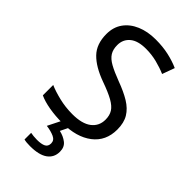

<svg xmlns="http://www.w3.org/2000/svg" viewBox="-289 -805 1126 1126"><g transform="rotate(45 274.5 -242.0)"><path d="M502 -191Q502 -96 433 -43Q364 10 247 10Q187 10 136 1Q85 -8 51 -24V-110Q87 -94 140.5 -81Q194 -68 251 -68Q331 -68 371.5 -99Q412 -130 412 -183Q412 -218 397 -242Q382 -266 345.5 -286.5Q309 -307 244 -330Q153 -363 106.5 -411Q60 -459 60 -542Q60 -599 89 -639.5Q118 -680 169.5 -702Q221 -724 288 -724Q347 -724 396 -713Q445 -702 485 -684L457 -607Q420 -623 376.5 -634Q333 -645 286 -645Q219 -645 185 -616.5Q151 -588 151 -541Q151 -505 166 -481Q181 -457 215 -438Q249 -419 307 -397Q370 -374 413.5 -347.5Q457 -321 479.5 -284Q502 -247 502 -191ZM356 139Q356 187 319 213.5Q282 240 208 240Q176 240 158 235V180Q167 182 182 183.5Q197 185 211 185Q247 185 266 175.5Q285 166 285 141Q285 115 258.5 103Q232 91 194 86L237 0H295L269 53Q305 61 330.5 81Q356 101 356 139Z"/></g></svg>

Font: Noto Sans Masaram Gondi
Style: Regular
Weight: 400
Designer: Ek Type & Mukund Gokhale
Foundry: Ek Type
Version: Version 1.004; ttfautohint (v1.8.4.7-5d5b)